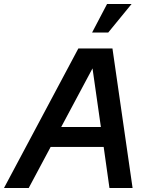

<svg xmlns="http://www.w3.org/2000/svg" viewBox="-52 -943 751 963"><path d="M512 -700 613 0H497L468 -206H202L92 0H-32L341 -700ZM412 -600 255 -306H454ZM608 -923 491 -780H410L485 -923Z"/></svg>

Font: MedMera Sans Semibold
Style: Italic
Weight: 600
Italic angle: -11°
Designer: Kasper Nordkvist
Foundry: UNCUT.wtf
Version: Version 1.300